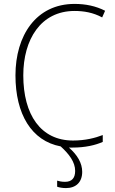

<svg xmlns="http://www.w3.org/2000/svg" viewBox="-20 -744 586 981"><path d="M364 129C364 166 347 185 312 185C296 185 281 182 272 179V210C283 214 299 217 317 217C368 217 400 187 400 134C400 89 375 47 332 10C338 10 344 10 351 10C415 10 467 -2 505 -19V-54C466 -39 416 -26 353 -26C188 -26 99 -158 99 -359C99 -542 188 -688 361 -688C408 -688 456 -680 502 -655L517 -689C470 -713 418 -724 361 -724C164 -724 59 -562 59 -359C59 -161 141 -24 290 4C333 43 364 84 364 129Z"/></svg>

Font: Noto Sans SemiCondensed ExtraLight
Style: Regular
Weight: 200
Width: 4
Designer: Monotype Design Team
Foundry: Monotype Imaging Inc.
Version: Version 2.013